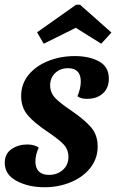

<svg xmlns="http://www.w3.org/2000/svg" viewBox="-30 -766 489 808"><path d="M168 -213Q114 -249 86.5 -281.5Q59 -314 59 -362Q59 -412 89.5 -450Q120 -488 172 -509Q224 -530 285 -530Q346 -530 387 -507.5Q428 -485 428 -435Q428 -395 402.5 -372.5Q377 -350 337 -350Q309 -350 296 -361Q310 -395 310 -423Q310 -479 256 -479Q223 -479 202 -458.5Q181 -438 181 -407Q181 -376 202.5 -353.5Q224 -331 272 -299Q326 -262 353.5 -230Q381 -198 381 -149Q381 -99 350.5 -60Q320 -21 268.5 0.5Q217 22 157 22Q90 22 40 -4.5Q-10 -31 -10 -81Q-10 -119 18.5 -138.5Q47 -158 85 -158Q114 -158 133 -145Q119 -114 119 -87Q119 -59 133.5 -44.5Q148 -30 176 -30Q211 -30 234.5 -51Q258 -72 258 -105Q258 -137 237 -159Q216 -181 168 -213ZM154 -582 126 -630 290 -746H307L439 -629L396 -582L289 -649Z"/></svg>

Font: Sansita Medium Italic
Style: Regular
Weight: 500
Italic angle: -11°
Designer: Pablo Cosgaya
Foundry: Omnibus-Type
Version: Version 1.006